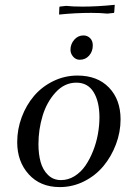

<svg xmlns="http://www.w3.org/2000/svg" viewBox="-20 -763 543 790"><path d="M50.8 -178.2Q50.8 -231 69.3 -280.8Q87.9 -330.6 120.1 -368.4Q152.3 -406.2 199.2 -429.2Q246.1 -452.1 298.8 -452.1Q380.9 -452.1 428.5 -402.6Q476.1 -353 476.1 -272Q476.1 -219.2 457 -168.9Q438 -118.7 405.5 -79.6Q373 -40.5 325.9 -16.8Q278.8 6.8 226.1 6.8Q146 6.8 98.4 -45.7Q50.8 -98.1 50.8 -178.2ZM138.2 -169.9Q138.2 -128.4 147.2 -96.2Q156.2 -64 177.7 -43Q199.2 -22 231 -22Q260.7 -22 286.9 -38.3Q313 -54.7 331.3 -81.3Q349.6 -107.9 363 -141.8Q376.5 -175.8 382.8 -211.2Q389.2 -246.6 389.2 -279.8Q389.2 -344.7 365.2 -383.8Q341.3 -422.9 293.9 -422.9Q245.6 -422.9 209 -383.1Q172.4 -343.3 155.3 -286.6Q138.2 -230 138.2 -169.9ZM223.1 -703.1 224.1 -731 225.1 -735.8 252 -738.8Q278.8 -735.8 319.8 -735.8Q380.9 -735.8 452.1 -743.2L450.2 -714.8L449.2 -710L421.9 -707Q395 -710 355 -710Q290 -710 223.1 -703.1ZM270 -558.1Q270 -581.5 285.4 -599.4Q300.8 -617.2 323.2 -617.2Q339.4 -617.2 350.6 -606.2Q361.8 -595.2 361.8 -576.2Q361.8 -551.3 346.7 -534.2Q331.5 -517.1 308.1 -517.1Q292 -517.1 281 -529.8Q270 -542.5 270 -558.1Z"/></svg>

Font: Dihjauti
Style: Bold Italic
Weight: 700
Italic angle: -9°
Designer: T. Christopher White
Version: Version 3.0.0